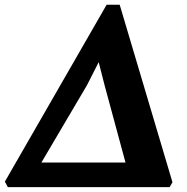

<svg xmlns="http://www.w3.org/2000/svg" viewBox="-40 -766 766 786"><path d="M-8 0 -20 -22.5 396.5 -746.5H450L666 -20L654.5 0ZM364 -511.5 316 -417 104 -57.5 64 -100.5H526.5L486 -55.5L388 -417.5Z"/></svg>

Font: Merriweather 24pt Black
Style: Italic
Weight: 900
Italic angle: -7.8°
Designer: Eben Sorkin
Foundry: Eben Sorkin
Version: Version 2.101